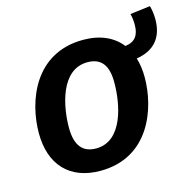

<svg xmlns="http://www.w3.org/2000/svg" viewBox="-94 -706 834 819"><g transform="rotate(-15 322.5 -297.0)"><path d="M645 -549C645 -574 641 -595 637 -609L548 -598C552 -584 554 -568 554 -549C554 -504 536 -477 492 -472C456 -518 399 -544 324 -544C109 -544 39 -348 39 -208C39 -70 115 15 252 15C468 15 537 -184 537 -322C537 -353 533 -382 525 -408C603 -420 645 -468 645 -549ZM406 -332C406 -242 378 -82 259 -82C200 -82 169 -118 169 -198C169 -288 198 -447 317 -447C376 -447 407 -412 406 -332Z"/></g></svg>

Font: Fira Sans Medium
Style: Italic
Weight: 500
Italic angle: -8°
Designer: bBox Type GmbH & Carrois Corporate GbR & Edenspiekermann AG
Foundry: bBox Type GmbH & Carrois Corporate GbR & Edenspiekermann AG
Version: Version 4.301;PS 004.301;hotconv 1.0.88;makeotf.lib2.5.64775